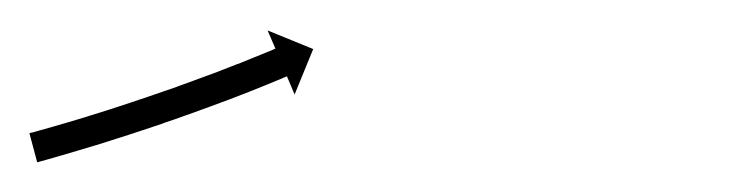

<svg xmlns="http://www.w3.org/2000/svg" viewBox="-24 -106 501 128"><path d="M-2.6 -17.7C-3.2 -17.5 -3.8 -17.3 -4.4 -17.2L0.8 2.2C1.4 2 2 1.8 2.6 1.7L2.6 1.7L2.6 1.7C4.4 1.2 6.2 0.7 8 0.2L8 0.2L8 0.2C10.8 -0.6 13.6 -1.4 16.3 -2.2L16.4 -2.2L16.4 -2.2C20 -3.2 23.6 -4.3 27.2 -5.4L27.2 -5.4L27.2 -5.4C31.4 -6.6 35.7 -7.9 39.9 -9.2L39.9 -9.2L40 -9.2C44.7 -10.7 49.4 -12.2 54.2 -13.7L54.2 -13.7L54.2 -13.7C59.2 -15.3 64.3 -16.9 69.3 -18.6L69.3 -18.6L69.3 -18.6C74.5 -20.3 79.7 -22.1 84.9 -23.8L84.9 -23.8L84.9 -23.9C90.1 -25.6 95.3 -27.4 100.4 -29.3L100.5 -29.3L100.5 -29.3C105.5 -31.1 110.4 -32.9 115.4 -34.7L115.4 -34.7L115.4 -34.7C120.1 -36.4 124.7 -38.2 129.4 -39.9L129.4 -39.9L129.4 -39.9C133.5 -41.5 137.7 -43.1 141.8 -44.7L141.8 -44.7L141.8 -44.7C145.3 -46.1 148.8 -47.5 152.3 -48.9L152.3 -48.9L152.3 -48.9C155 -50 157.7 -51.1 160.3 -52.2L160.3 -52.2L160.3 -52.2C162.1 -52.9 163.8 -53.6 165.5 -54.4L165.5 -54.4L165.5 -54.4C166.1 -54.6 166.7 -54.9 167.3 -55.1L172.4 -43L184.8 -73.3L154.4 -85.7L159.6 -73.6C159 -73.3 158.4 -73.1 157.8 -72.8L157.8 -72.8L157.8 -72.8C156.1 -72.1 154.4 -71.4 152.7 -70.7L152.7 -70.7L152.7 -70.7C150.1 -69.6 147.4 -68.5 144.8 -67.5L144.8 -67.5L144.8 -67.5C141.4 -66.1 137.9 -64.7 134.5 -63.3L134.5 -63.4L134.5 -63.4C130.4 -61.8 126.3 -60.2 122.2 -58.6L122.3 -58.6L122.3 -58.6C117.7 -56.9 113.1 -55.2 108.5 -53.5L108.5 -53.5L108.5 -53.5C103.6 -51.7 98.7 -49.9 93.7 -48.1L93.8 -48.1L93.8 -48.1C88.7 -46.3 83.5 -44.5 78.4 -42.8L78.4 -42.8L78.5 -42.8C73.3 -41 68.2 -39.3 63 -37.6L63.1 -37.6L63.1 -37.6C58.1 -36 53.1 -34.3 48.1 -32.7L48.1 -32.7L48.1 -32.7C43.4 -31.3 38.7 -29.8 34 -28.3L34.1 -28.3L34.1 -28.3C29.9 -27.1 25.7 -25.8 21.5 -24.5L21.5 -24.5L21.5 -24.5C17.9 -23.5 14.4 -22.4 10.8 -21.4L10.8 -21.4L10.8 -21.4C8.1 -20.6 5.4 -19.9 2.6 -19.1L2.6 -19.1L2.6 -19.1C0.9 -18.6 -0.9 -18.1 -2.6 -17.6L-2.6 -17.6Z"/></svg>

Font: FRB American Cursive Just Arrows Semibold
Style: Italic
Weight: 600
Italic angle: -25°
Version: Version 2.0;Modular Font Editor K font №1